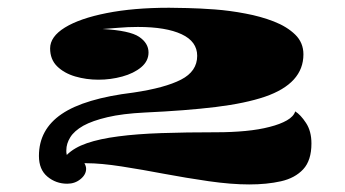

<svg xmlns="http://www.w3.org/2000/svg" viewBox="-20 -889 904 503"><path d="M632.8 -405.8Q585.9 -405.8 526.6 -414.3Q467.3 -422.9 410.2 -433.6Q354 -444.3 299.1 -452.9Q244.1 -461.4 206.5 -461.4H201.2Q205.6 -453.6 205.6 -446.8Q205.6 -431.6 190.9 -419.7Q176.3 -407.7 156.2 -407.7Q126.5 -407.7 104.2 -426.3Q82 -444.8 82 -480.5Q82 -549.8 141.6 -590.3Q201.2 -630.9 329.6 -646.5Q412.1 -658.7 454.3 -680.4Q496.6 -702.1 496.6 -742.7Q496.6 -780.3 455.8 -799.3Q415 -818.4 341.3 -818.4Q314.5 -818.4 290 -816.2Q265.6 -814 248.5 -813Q319.8 -809.1 344.5 -792.5Q369.1 -775.9 369.1 -751.5Q369.1 -729 349.9 -712.9Q330.6 -696.8 300.3 -688.5Q270 -680.2 237.8 -680.2Q206.1 -680.2 177 -688.7Q147.9 -697.3 129.6 -715.3Q111.3 -733.4 111.3 -762.2Q111.3 -793 150.1 -816.9Q189 -840.8 259.3 -854.7Q329.6 -868.7 422.9 -868.7Q439 -868.7 470.7 -867.9Q502.4 -867.2 542.5 -864.3Q582.5 -861.3 623 -853.5Q662.6 -846.2 697.3 -832.8Q731.9 -819.3 753.4 -798.3Q774.9 -777.3 774.9 -746.6Q774.9 -670.4 674.3 -635.7Q623 -618.2 544.7 -608.6Q466.3 -599.1 359.4 -594.2Q300.8 -591.3 261.5 -582Q222.2 -572.8 198.2 -559.6Q174.3 -545.9 164.1 -529.3Q153.8 -512.7 153.8 -495.6V-490.2Q153.8 -488.3 154.8 -483.4H155.3Q174.3 -502.4 207.8 -513.9Q241.2 -525.4 290 -531.7Q338.4 -538.1 402.6 -540.3Q466.8 -542.5 547.4 -542.5Q587.4 -542.5 623 -545.9Q658.7 -549.3 686.5 -556.6Q713.9 -563.5 731.7 -573.7Q749.5 -584 753.4 -597.2Q767.6 -588.4 781.7 -566.9Q795.9 -545.4 795.9 -513.2Q795.9 -468.8 774.4 -445.6Q752.9 -422.4 716.1 -414.1Q679.2 -405.8 632.8 -405.8Z"/></svg>

Font: Asset
Style: Regular
Weight: 400
Version: Version 1.003; ttfautohint (v1.8.4.7-5d5b)